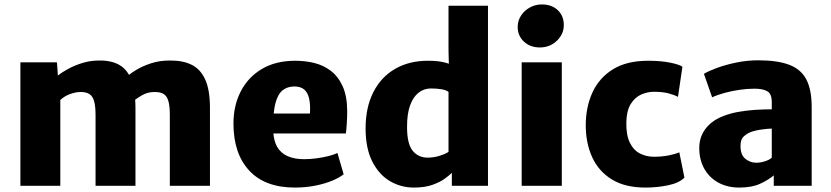

<svg xmlns="http://www.w3.org/2000/svg" viewBox="-20 -838 3749 866"><path d="M72 0V-557H237L241 -497Q260 -512.5 288.8 -528Q317.5 -543.5 352 -554Q386.5 -564.5 423 -565Q478.5 -566.5 516 -546.5Q544 -531.5 562 -500.5Q574.5 -510.5 595 -523Q623 -540 662.2 -552.8Q701.5 -565.5 748 -565Q804 -565.5 844 -546Q884 -526.5 905.5 -479.5Q927 -432.5 927 -351V0H746V-319Q746 -359.5 739.5 -382.2Q733 -405 717.8 -414.2Q702.5 -423.5 676 -423Q647.5 -423 622.5 -409.5Q602.5 -398.5 589.5 -388Q591 -371 591 -352V0H411V-318Q411 -358.5 404.5 -381.5Q398 -404.5 383 -414Q368 -423.5 342 -423Q322.5 -423 296.8 -414Q271 -405 252 -387V0Z M1310 8Q1175 8 1104 -68.8Q1033 -145.5 1033 -281Q1033 -362 1066 -426Q1099 -490 1161.2 -527Q1223.5 -564 1312 -564Q1356.5 -564 1398 -553.8Q1439.5 -543.5 1472.5 -518.2Q1505.5 -493 1525.5 -449Q1545.5 -405 1546 -338Q1546 -308 1544.2 -281Q1542.5 -254 1540 -236H1213Q1216.5 -200.5 1229.5 -176.5Q1246.5 -147 1277.5 -133.5Q1308.5 -120 1352 -120Q1379 -120 1408.5 -124Q1438 -128 1463.2 -134.5Q1488.5 -141 1502 -148L1530 -52Q1511.5 -37 1478.8 -23.2Q1446 -9.5 1402.8 -0.8Q1359.5 8 1310 8ZM1378 -326Q1380.5 -366.5 1374.2 -393.8Q1368 -421 1351.8 -434.5Q1335.5 -448 1308 -448Q1276.5 -448 1254.8 -430.8Q1233 -413.5 1222 -371.5Q1217 -352 1214.5 -326Z M2018 0V-58.5Q2007 -47.5 1988 -33.5Q1966 -17 1931.2 -4.5Q1896.5 8 1847 8Q1788 8 1738.5 -21.2Q1689 -50.5 1659 -109.8Q1629 -169 1629 -259Q1629 -353.5 1663.8 -422Q1698.5 -490.5 1761.8 -527.2Q1825 -564 1910 -564Q1962 -564 1994 -554Q1999.5 -552 2004.5 -550.5L2003 -610V-812H2181V0ZM1971 -435.5Q1949.5 -439 1924 -439Q1892.5 -439 1868.2 -420.2Q1844 -401.5 1830 -363.5Q1816 -325.5 1816 -268Q1815.5 -190 1841 -158.5Q1866.5 -127 1909 -127Q1935.5 -127 1962 -135Q1988 -143 2003 -153V-423.5Q1992 -432 1971 -435.5Z M2333 0V-557H2514V0ZM2415 -624Q2371.5 -624 2343.2 -650.2Q2315 -676.5 2315 -717Q2315 -744.5 2330 -767.5Q2345 -790.5 2369.8 -804.2Q2394.5 -818 2424 -818Q2468.5 -818 2495.8 -792.2Q2523 -766.5 2523 -725Q2523 -684 2491.5 -654Q2460 -624 2415 -624Z M2622 -273Q2622 -354.5 2652 -420.5Q2682 -486.5 2744.2 -525.2Q2806.5 -564 2904 -564Q2960.5 -564 3002.5 -555.5Q3044.5 -547 3058 -537L3038 -401Q3021.5 -410 2995.2 -417Q2969 -424 2929 -424Q2900 -424 2871.8 -411.5Q2843.5 -399 2824.8 -368.8Q2806 -338.5 2805 -286Q2804 -228.5 2820.8 -194.5Q2837.5 -160.5 2866.2 -145.8Q2895 -131 2930 -131Q2965.5 -131 2995.8 -137Q3026 -143 3044 -151L3067 -37Q3044 -13 2994.5 -2.5Q2945 8 2891 8Q2799 8 2739.5 -28.8Q2680 -65.5 2651 -129Q2622 -192.5 2622 -273Z M3641 0H3470V-47Q3447 -27 3409.2 -9.5Q3371.5 8 3315 8Q3260 8 3219.2 -14.8Q3178.5 -37.5 3156.2 -77.8Q3134 -118 3134 -170Q3134 -219 3160.8 -255.2Q3187.5 -291.5 3234 -311Q3267.5 -325.5 3307 -332.8Q3346.5 -340 3386.2 -342.5Q3426 -345 3461 -345V-378Q3461 -415 3440.8 -426.5Q3420.5 -438 3383 -438Q3351 -438 3316.2 -433Q3281.5 -428 3249 -419.2Q3216.5 -410.5 3192 -399L3155 -505Q3175.5 -517.5 3214.2 -531.8Q3253 -546 3301.5 -556Q3350 -566 3400 -566Q3487.5 -566 3540.5 -545.5Q3593.5 -525 3617.2 -479Q3641 -433 3641 -356ZM3424.5 -255Q3406 -253 3389.5 -249.2Q3373 -245.5 3363 -241Q3347.5 -234.5 3333.8 -221.8Q3320 -209 3320 -179Q3320 -139.5 3341.8 -121.8Q3363.5 -104 3391 -104Q3405.5 -104 3419.8 -107.5Q3434 -111 3445 -116.2Q3456 -121.5 3461 -127V-258Q3443.5 -257.5 3424.5 -255Z"/></svg>

Font: Koeln Type Sans ExtraBold
Style: Regular
Weight: 800
Designer: Eben Sorkin
Foundry: Eben Sorkin
Version: Version 2.001